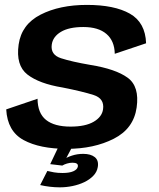

<svg xmlns="http://www.w3.org/2000/svg" viewBox="-20 -618 664 803"><path d="M259.5 4.5Q373 4.5 456 -37.8Q539 -80 551.5 -168.5Q564 -256.5 513.8 -293Q463.5 -329.5 358 -346.5Q279.5 -360 235 -374.5Q190.5 -389 196.5 -431.5Q201 -464.5 234.8 -484.8Q268.5 -505 328.5 -505Q391.5 -505 425.2 -476Q459 -447 460 -393L591 -437Q588 -524 523.2 -560.8Q458.5 -597.5 343.5 -597.5Q229.5 -597.5 149.8 -556.8Q70 -516 58 -432Q45.5 -344.5 94.8 -306.2Q144 -268 242 -252Q325 -235.5 371.2 -220.8Q417.5 -206 411 -161Q406.5 -129 371.8 -108.8Q337 -88.5 275 -88.5Q207.5 -88.5 172.5 -116.5Q137.5 -144.5 137 -205L6 -160.5Q11 -69 78.8 -32.2Q146.5 4.5 259.5 4.5ZM230 165.5Q257 165.5 283.5 160Q310 154.5 332.5 143.8Q355 133 370.2 117.2Q385.5 101.5 389 80.5Q393.5 53 376.5 39.2Q359.5 25.5 328 25.5Q303 25.5 280.8 32.8Q258.5 40 247 49.5L240.5 74.5Q248.5 69.5 260.2 66Q272 62.5 283 62.5Q295 62.5 301 66.2Q307 70 305.5 79Q303 91 286.8 98.2Q270.5 105.5 241.5 105.5Q222 105.5 205.8 102.8Q189.5 100 178 97L148 156Q167.5 160.5 188.5 163Q209.5 165.5 230 165.5ZM240.5 74.5 280 0H222.5L190 68.5Z"/></svg>

Font: Anybody UltraCondensed Thin SemiBold
Style: Italic
Weight: 600
Italic angle: -10°
Version: Version 1.111